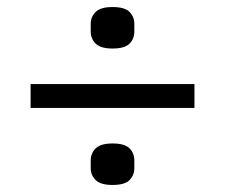

<svg xmlns="http://www.w3.org/2000/svg" viewBox="-20 -578 640 546"><path d="M533 -271H67V-339H533ZM300 -52Q266 -52 252 -66Q238 -80 238 -100V-122Q238 -142 252 -156Q266 -170 300 -170Q335 -170 348.5 -156Q362 -142 362 -122V-100Q362 -80 348.5 -66Q335 -52 300 -52ZM300 -440Q266 -440 252 -454Q238 -468 238 -488V-510Q238 -530 252 -544Q266 -558 300 -558Q335 -558 348.5 -544Q362 -530 362 -510V-488Q362 -468 348.5 -454Q335 -440 300 -440Z"/></svg>

Font: IBM Plex Sans
Style: Regular
Weight: 400
Designer: Mike Abbink, Paul van der Laan, Pieter van Rosmalen
Foundry: Bold Monday
Version: Version 3.201